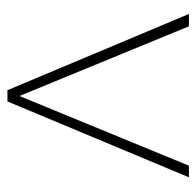

<svg xmlns="http://www.w3.org/2000/svg" viewBox="-26 -514 540 529"><g transform="rotate(90 244.5 -250.0)"><path d="M469 -500 260 0H229L19 -500H53L245 -33L437 -500Z"/></g></svg>

Font: Human Sans ExtraLight
Style: Regular
Weight: 200
Designer: Tim Radville
Foundry: Continuum
Version: Version 1.000;FEAKit 1.0